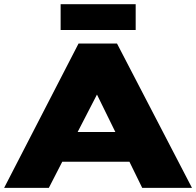

<svg xmlns="http://www.w3.org/2000/svg" viewBox="-20 -911 951 931"><path d="M0 0 360.9 -700H547.3L910.9 0H669.6L607.5 -126.9H282L216.8 0ZM356.5 -271H539.3L450.2 -452.5ZM274 -890.5H637.9V-765.5H274Z"/></svg>

Font: Science Gothic
Style: Regular
Weight: 400
Designer: Thomas Phinney, Vassil Kateliev, Brandon Buerkle
Foundry: Font Detective LLC
Version: Version 1.018